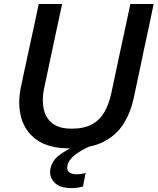

<svg xmlns="http://www.w3.org/2000/svg" viewBox="-20 -733 792 964"><path d="M331 12Q225.5 12 165.5 -30.2Q105.5 -72.5 86.5 -142.5Q76.5 -179 76.5 -219Q76.5 -256 85 -296Q91 -325 101.2 -372.8Q111.5 -420.5 123 -473.5Q138 -541.5 150 -597.8Q162 -654 174.5 -713H292Q279 -654 267 -597.8Q255 -541.5 240.5 -473.5L202.5 -294Q195 -260 195 -230Q195 -208 199 -188.5Q208 -141.5 242.2 -114.2Q276.5 -87 339.5 -87Q402.5 -87 442.2 -109Q482 -131 504.5 -170.8Q527 -210.5 538.5 -263.5L583 -473Q597.5 -541 610 -597.5Q622 -654 634.5 -713H751.5Q739 -654.5 727.5 -598Q715.5 -541.5 700.5 -473Q691 -428.5 682 -384Q672.5 -339 664.5 -302Q656.5 -265 652 -243Q636.5 -170 601 -112.5Q565.5 -55 500.5 -21.5Q435.5 12 331 12ZM340.5 211.5Q278.5 211.5 252 182Q231.5 159.5 231.5 131Q231.5 122.5 233.5 113.5Q241.5 75 273 49.8Q304.5 24.5 356.5 -0.5L361.5 -22.5L417.5 -28.5L435 0Q390.5 18.5 357.2 44.2Q324 70 318.5 98.5Q317.5 104 317.5 109Q317.5 123 326.5 131Q339 142 364 142Q378.5 142 391 139.8Q403.5 137.5 410 135L396.5 203.5Q386 206.5 371 209Q356 211.5 340.5 211.5Z"/></svg>

Font: Heraclito Medium
Style: Italic
Weight: 500
Italic angle: -12°
Designer: Kostas Bartsokas (font) & Cristiano Sobral (main changes)
Foundry: Kostas Bartsokas (font) & Cristiano Sobral (main changes)
Version: Version 1.00;July 8, 2020;FontCreator 13.0.0.2655 64-bit